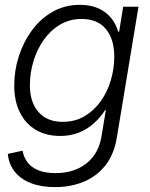

<svg xmlns="http://www.w3.org/2000/svg" viewBox="-20 -557 618 790"><path d="M207 212.9Q148.9 212.9 106.7 196.3Q64.5 179.7 40.3 148.9Q16.1 118.2 12.2 76.2L72.8 63Q77.6 90.3 93.3 111.1Q108.9 131.8 137.5 143.6Q166 155.3 208.5 155.3Q284.7 155.3 335.4 115.5Q386.2 75.7 397.9 2.4L415.5 -104L412.1 -103.5Q393.1 -73.7 366.2 -49.6Q339.4 -25.4 304.7 -11.5Q270 2.4 227.5 2.4Q169.9 2.4 127.4 -22.7Q85 -47.9 61.8 -94.5Q38.6 -141.1 38.6 -205.1Q38.6 -266.6 57.4 -325.4Q76.2 -384.3 111.6 -432.4Q147 -480.5 197 -508.8Q247.1 -537.1 309.1 -537.1Q342.8 -537.1 369.1 -528.6Q395.5 -520 415 -504.6Q434.6 -489.3 447.3 -469Q460 -448.7 466.3 -426.3L470.2 -426.8L486.8 -529.3H549.8L460.9 8.3Q449.2 79.1 413.1 124.3Q377 169.4 323.5 191.2Q270 212.9 207 212.9ZM237.8 -55.7Q289.1 -55.7 328.4 -79.1Q367.7 -102.5 395 -141.4Q422.4 -180.2 436.3 -227.8Q450.2 -275.4 450.2 -324.7Q450.2 -395.5 415.8 -437.3Q381.3 -479 315.9 -479Q266.6 -479 227.1 -455.6Q187.5 -432.1 159.9 -392.8Q132.3 -353.5 117.7 -305.2Q103 -256.8 103 -207Q103 -135.7 138.7 -95.7Q174.3 -55.7 237.8 -55.7Z"/></svg>

Font: Inter 24pt Light
Style: Italic
Weight: 300
Italic angle: -9.3988°
Designer: Rasmus Andersson
Foundry: rsms
Version: Version 4.001;git-66647c0bb